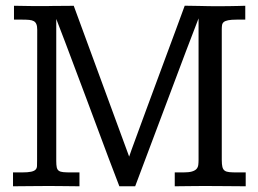

<svg xmlns="http://www.w3.org/2000/svg" viewBox="-20 -650 902 670"><path d="M28.8 -629.9Q58.1 -628.9 90.1 -628.9Q122.1 -628.9 148.4 -628.9Q150.9 -628.9 163.8 -629.2Q176.8 -629.4 191.9 -629.4Q207 -629.4 220.5 -629.6Q233.9 -629.9 237.3 -629.9L430.7 -103.5Q431.2 -106 439.7 -129.2Q448.2 -152.3 461.7 -189.2Q475.1 -226.1 492.2 -272.2Q509.3 -318.4 527.1 -366.5Q544.9 -414.6 562 -460.7Q579.1 -506.8 592.8 -543.7Q606.4 -580.6 615 -604Q623.5 -627.4 624.5 -629.9Q626.5 -629.9 634.8 -629.9Q643.1 -629.9 654.3 -629.6Q665.5 -629.4 678 -629.2Q690.4 -628.9 701.7 -628.7Q712.9 -628.4 720.7 -628.4Q728.5 -628.4 730.5 -628.4Q742.7 -628.4 756.6 -628.4Q770.5 -628.4 784.4 -628.7Q798.3 -628.9 811.5 -629.2Q824.7 -629.4 835.9 -629.9V-581.5H805.7Q786.6 -581.5 776.1 -579.3Q765.6 -577.1 760.7 -573Q755.9 -568.8 754.9 -562.5Q753.9 -556.2 753.9 -547.9V-91.8Q753.9 -76.2 756.1 -67.4Q758.3 -58.6 764.2 -54.4Q770 -50.3 780.5 -49.3Q791 -48.3 807.6 -48.3H837.4V0Q820.3 0 804.4 -0.2Q788.6 -0.5 771.7 -0.5Q754.9 -0.5 735.8 -0.7Q716.8 -1 693.4 -1Q675.3 -1 661.4 -0.7Q647.5 -0.5 635.7 -0.5Q624 -0.5 613 -0.2Q602.1 0 589.8 0V-48.3H619.1Q638.7 -48.3 649.7 -51.5Q660.6 -54.7 665.8 -60.5Q670.9 -66.4 671.9 -74.5Q672.9 -82.5 672.9 -92.3V-585.9L628.4 -469.7L451.7 0H396.5Q378.4 -46.4 359.4 -97.2Q340.3 -147.9 321 -200Q301.8 -252 282.2 -304Q262.7 -356 244.1 -405.3Q225.6 -454.6 208.5 -500Q191.4 -545.4 176.3 -584V-88.4Q176.3 -74.2 178 -66.2Q179.7 -58.1 185.1 -54.2Q190.4 -50.3 200.7 -49.3Q210.9 -48.3 228 -48.3H257.3V0Q244.6 0 233.4 -0.2Q222.2 -0.5 209.7 -0.5Q197.3 -0.5 183.1 -0.7Q168.9 -1 150.9 -1Q131.3 -1 114.7 -0.7Q98.1 -0.5 83.3 -0.5Q68.4 -0.5 54.2 -0.2Q40 0 25.4 0V-48.3H55.7Q77.6 -48.3 88.6 -50.8Q99.6 -53.2 104.2 -58.1Q108.9 -63 109.1 -70.8Q109.4 -78.6 109.4 -89.4L109.9 -546.4Q109.9 -558.6 106.9 -565.7Q104 -572.8 97.9 -576.2Q91.8 -579.6 81.8 -580.6Q71.8 -581.5 57.6 -581.5H28.8Z"/></svg>

Font: Kameron
Style: Regular
Weight: 400
Version: Version 1.000